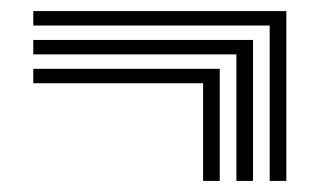

<svg xmlns="http://www.w3.org/2000/svg" viewBox="-20 -530 576 346"><path d="M376 -204H346V-380H40V-406H376ZM436 -204H406V-432H40V-458H436ZM496 -204H466V-484H40V-510H496Z"/></svg>

Font: Big Shoulders Inline Text Thin Black
Style: Regular
Weight: 900
Version: Version 2.002